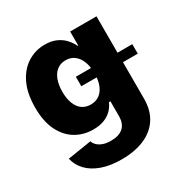

<svg xmlns="http://www.w3.org/2000/svg" viewBox="-172 -696 1033 1060"><g transform="rotate(-30 345.0 -166.0)"><path d="M306.2 214.8Q232.9 214.8 179.9 195.8Q127 176.8 95 143.1Q63 109.4 53.2 65.4L204.1 41.5Q209 56.6 221.9 69.1Q234.9 81.5 255.9 88.9Q276.9 96.2 305.7 96.2Q356.4 96.2 383.5 72Q410.6 47.9 410.6 -1.5V-94.2H400.9Q390.1 -68.4 370.4 -48.6Q350.6 -28.8 321.3 -17.6Q292 -6.3 252.4 -6.3Q190.9 -6.3 141.4 -35.6Q91.8 -64.9 62.5 -123.8Q33.2 -182.6 33.2 -271Q33.2 -362.3 63.2 -423.8Q93.3 -485.4 143.1 -516.1Q192.9 -546.9 252 -546.9Q293.5 -546.9 323.7 -533.4Q354 -520 374.5 -497.8Q395 -475.6 406.7 -450.2H410.6V-539.1H578.6V-15.6Q578.6 61.5 544.4 112.5Q510.3 163.6 449 189.2Q387.7 214.8 306.2 214.8ZM308.6 -132.8Q341.3 -132.8 364.3 -149.4Q387.2 -166 399.7 -197.3Q412.1 -228.5 412.1 -272Q412.1 -315.4 399.7 -347.4Q387.2 -379.4 364.3 -397Q341.3 -414.6 308.6 -414.6Q276.4 -414.6 253.4 -396.7Q230.5 -378.9 218.8 -346.9Q207 -314.9 207 -272Q207 -228.5 219 -197.3Q231 -166 253.7 -149.4Q276.4 -132.8 308.6 -132.8ZM313 -246.6V-307.1H672.9V-246.6Z"/></g></svg>

Font: Inter 18pt ExtraBold
Style: Regular
Weight: 800
Designer: Rasmus Andersson
Foundry: rsms
Version: Version 4.001;git-66647c0bb